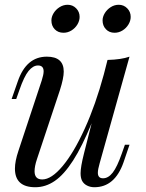

<svg xmlns="http://www.w3.org/2000/svg" viewBox="-20 -763 607 797"><path d="M28.8 0ZM517.6 -162.1 492.7 -88.9Q456.5 14.2 371.6 14.2Q355 14.2 341.1 7.1Q327.1 0 320.3 -13.2Q314.5 -25.4 314.5 -43.9Q314.5 -70.3 328.6 -126L360.4 -251.5Q320.8 -154.8 283.2 -96.4Q245.6 -38.1 207.5 -12Q169.4 14.2 126.5 14.2Q42 14.2 42 -63Q42 -94.2 56.6 -137.2L153.3 -429.2Q161.1 -453.6 161.1 -466.8Q161.1 -491.2 137.7 -491.2Q117.2 -491.2 98.6 -468.5Q80.1 -445.8 60.5 -389.2L47.4 -352.1H28.3L53.7 -424.8Q88.9 -527.8 174.3 -527.8Q244.6 -527.8 244.6 -465.8Q244.6 -438.5 228.5 -388.2L133.3 -102.1Q123.5 -72.8 123.5 -52.2Q123.5 -18.1 155.3 -18.1Q193.4 -18.1 240 -73.7Q286.6 -129.4 331.8 -229Q377 -328.6 411.1 -454.6L426.3 -514.2Q483.4 -515.6 517.6 -527.8L393.6 -85Q386.2 -59.6 386.2 -45.9Q386.2 -22.9 407.7 -22.9Q429.7 -22.9 448 -46.6Q466.3 -70.3 485.4 -125L498.5 -162.1ZM260.7 -743.2Q281.7 -743.2 296.1 -728.5Q310.5 -713.9 310.5 -692.9Q310.5 -676.8 301.3 -661.4Q292 -646 276.6 -636.5Q261.2 -627 243.7 -627Q221.2 -627 207.3 -641.4Q193.4 -655.8 193.4 -678.2Q193.4 -693.4 202.6 -708.5Q211.9 -723.6 227.5 -733.4Q243.2 -743.2 260.7 -743.2ZM472.7 -743.2Q493.7 -743.2 508.1 -728.5Q522.5 -713.9 522.5 -692.9Q522.5 -676.8 513.2 -661.4Q503.9 -646 488.5 -636.5Q473.1 -627 455.6 -627Q433.6 -627 419.7 -641.6Q405.8 -656.2 405.8 -678.2Q405.8 -693.4 415 -708.5Q424.3 -723.6 439.7 -733.4Q455.1 -743.2 472.7 -743.2Z"/></svg>

Font: TypoPRO Playfair Display
Style: Italic
Weight: 400
Italic angle: -14°
Designer: Claus Eggers Sørensen
Foundry: Claus Eggers Sørensen
Version: Version 1.004;PS 001.004;hotconv 1.0.70;makeotf.lib2.5.58329